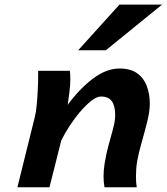

<svg xmlns="http://www.w3.org/2000/svg" viewBox="-20 -793 706 813"><path d="M559.1 0H422.4Q420.4 -11.2 419.4 -22.9Q418.5 -34.7 418.5 -46.4Q418.5 -73.2 422.9 -100.1Q429.2 -140.1 439.7 -178.2Q450.2 -216.3 459 -248.8Q467.8 -281.2 467.8 -305.2Q467.8 -344.2 453.6 -364.3Q439.5 -384.3 407.7 -384.3Q390.1 -384.3 367.4 -366.7Q344.7 -349.1 320.6 -321Q296.4 -293 275.1 -260.5Q253.9 -228 239.3 -197.8L189.5 0H53.7L127.4 -297.4Q132.3 -315.9 135.3 -346.9Q138.2 -377.9 139.9 -411.4Q141.6 -444.8 141.6 -469.7V-493.2H275.9Q277.8 -479 277.8 -455.6Q277.8 -434.6 273.9 -402.1Q270 -369.6 266.6 -349.1Q317.4 -418 374 -460.4Q430.7 -502.9 485.8 -502.9Q533.2 -502.9 561.3 -482.4Q589.4 -461.9 601.8 -428.2Q614.3 -394.5 614.3 -354Q614.3 -321.3 603.3 -277.3Q592.3 -233.4 579.6 -189.2Q566.9 -145 561 -111.3Q558.1 -94.7 556.9 -77.9Q555.7 -61 555.7 -43.9Q555.7 -20 559.1 0ZM485.8 -773.4H666L428.2 -580.1H311Z"/></svg>

Font: Andika
Style: Bold Italic
Weight: 700
Italic angle: -14°
Designer: Victor Gaultney, Annie Olsen, Julie Remington, Don Collingsworth, Eric Hays, Becca Hirsbrunner
Foundry: SIL International
Version: Version 6.101